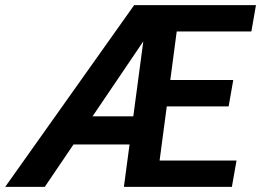

<svg xmlns="http://www.w3.org/2000/svg" viewBox="-74 -731 1021 751"><path d="M527.3 -629.4 101.1 0H-53.7L450.7 -710.9H533.2ZM519 -275.9 499.5 -166H144.5L163.6 -275.9ZM851.1 -103 833 0H485.4L503.4 -103ZM630.9 -710.9 536.6 0H410.6L505.4 -710.9ZM838.4 -418 820.3 -314.9H521L539.1 -418ZM927.2 -710.9 909.2 -607.9H562L580.1 -710.9Z"/></svg>

Font: Roboto SemiBold
Style: Italic
Weight: 600
Designer: Christian Robertson
Foundry: Google
Version: Version 3.009; 2024